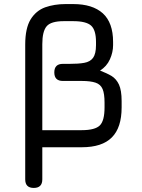

<svg xmlns="http://www.w3.org/2000/svg" viewBox="-20 -724 698 944"><path d="M104 158C104 186 118 200 146 200C146 200 146 200 146 200C174 200 188 186 188 158C188 158 188 0 188 0C188 0 382 0 382 0C382 0 382 0 382 0C448.5 0 498 -16 530 -48.5C562 -80.5 578 -129.5 578 -196C578 -196 578 -227 578 -227C578 -227 578 -227 578 -227C578 -262.5 573.5 -289.5 565 -308C556.5 -326.5 544 -341 528.5 -350.5C512.5 -360 493.5 -368.5 472 -377C472 -377 472 -377 472 -377C493.5 -390.5 510 -409 520.5 -432.5C531 -456 536 -479 536 -502C536 -502 536 -518 536 -518C536 -518 536 -518 536 -518C536 -581 519 -628 485.5 -658.5C451.5 -689 403 -704 340 -704C340 -704 302 -704 302 -704C302 -704 302 -704 302 -704C265.5 -704 232 -698.5 202 -688C172 -677 148 -657 130.5 -628.5C113 -600 104 -558.5 104 -505C104 -505 104 158 104 158C104 158 104 158 104 158ZM188 -507C188 -507 188 -507 188 -507C188 -548.5 195 -578 209.5 -595C223.5 -611.5 251.5 -620 294 -620C294 -620 340 -620 340 -620C340 -620 340 -620 340 -620C382.5 -620 412 -612.5 428 -598C444 -583.5 452 -556.5 452 -518C452 -518 452 -502 452 -502C452 -502 452 -502 452 -502C452 -473.5 447 -452.5 437.5 -439.5C428 -426.5 413.5 -418.5 394 -415C374.5 -411.5 350.5 -410 322 -410C322 -410 289 -410 289 -410C289 -410 289 -410 289 -410C261 -410 247 -396 247 -368C247 -368 247 -368 247 -368C247 -340 261 -326 289 -326C289 -326 382 -326 382 -326C382 -326 382 -326 382 -326C411 -326 433.5 -323 450 -317.5C466.5 -312 478 -301.5 484.5 -286C491 -270.5 494 -248 494 -219C494 -219 494 -196 494 -196C494 -196 494 -196 494 -196C494 -152.5 486.5 -123 471 -107.5C455.5 -92 425.5 -84 382 -84C382 -84 188 -84 188 -84C188 -84 188 -507 188 -507Z"/></svg>

Font: Jura-Fortis-Bold
Style: Bold
Weight: 500
Designer: Daniel Johnson, Alexei Vanyashin, Mirko Velimirovic
Foundry: Daniel Johnson
Version: ""